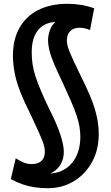

<svg xmlns="http://www.w3.org/2000/svg" viewBox="-20 -770 585 1011"><path d="M232 221Q195 221 162 216Q129 211 98.5 200.5Q68 190 37 173L63 63Q80 74 93.5 81Q107 88 120.5 91Q134 94 147 94Q169 94 184.5 86.5Q200 79 208 64.5Q216 50 216 30Q216 8 208 -15.5Q200 -39 184.5 -73Q169 -107 145 -159Q108 -232 87 -286Q66 -340 57.5 -384.5Q49 -429 48 -472Q47 -558 81 -620.5Q115 -683 180 -716.5Q245 -750 337 -750Q373 -750 408.5 -744Q444 -738 476 -726L454 -612Q437 -619 423.5 -621.5Q410 -624 399 -624Q367 -624 349.5 -606Q332 -588 332 -557Q332 -544 335.5 -529.5Q339 -515 347.5 -494.5Q356 -474 369.5 -445Q383 -416 404 -373Q430 -321 449 -277.5Q468 -234 479 -197.5Q490 -161 495 -128.5Q500 -96 500 -65Q500 20 464 84.5Q428 149 367.5 185Q307 221 232 221ZM231 144Q275 144 307 128.5Q339 113 360.5 86.5Q382 60 392.5 25Q403 -10 403 -48Q403 -76 398.5 -103Q394 -130 383 -163Q372 -196 353.5 -238Q335 -280 309 -337Q279 -399 262.5 -439Q246 -479 239.5 -507Q233 -535 233 -562Q234 -585 242 -608.5Q250 -632 265.5 -648.5Q281 -665 304 -666L325 -645Q311 -650 300 -652Q289 -654 274 -654Q237 -654 208 -636Q179 -618 163 -583Q147 -548 147 -495Q147 -463 151.5 -432Q156 -401 167 -367.5Q178 -334 195 -293.5Q212 -253 237 -201Q260 -156 275 -121Q290 -86 298.5 -59Q307 -32 311.5 -10.5Q316 11 316 30Q316 65 300.5 93Q285 121 257.5 137Q230 153 193 152L162 131Q178 138 195 141Q212 144 231 144Z"/></svg>

Font: Georama ExtraCondensed Thin SemiBold
Style: Regular
Weight: 600
Version: Version 1.001